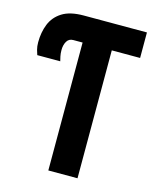

<svg xmlns="http://www.w3.org/2000/svg" viewBox="-109 -789 698 863"><g transform="rotate(15 240.5 -357.0)"><path d="M199.2 0V-595.2H155.8Q135.7 -595.2 126 -578.6Q116.2 -562 116.2 -538.1Q116.2 -521.5 119.1 -508.5Q122.1 -495.6 124 -487.8H17.1Q14.2 -495.6 10 -510.5Q5.9 -525.4 5.9 -544.9Q5.9 -591.3 21.2 -629.6Q36.6 -668 73 -690.9Q109.4 -713.9 172.9 -713.9H466.8V-595.2H335V0Z"/></g></svg>

Font: Open Sans Condensed
Style: Bold
Weight: 700
Width: 3
Designer: Monotype Design Team
Foundry: Monotype Imaging Inc.
Version: Version 3.003; ttfautohint (v1.8.4)